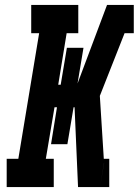

<svg xmlns="http://www.w3.org/2000/svg" viewBox="-20 -755 560 775"><path d="M7 0V-114H54L138 -621H106V-735H296V-621H249L215 -413H225L250 -562H317L293 -418L412 -735H505L489 -637L486 -629L383 -368L400 -98L384 0H295L281 -322H277L252 -173H186L210 -322H200L165 -114H197V0ZM483 -621 489 -638 505 -735H520V-621ZM384 0 400 -97 399 -114H421V0Z"/></svg>

Font: Iosevka Slab Heavy Oblique
Style: Regular
Weight: 900
Italic angle: -9°
Monospace: yes
Designer: Belleve Invis
Foundry: Belleve Invis
Version: Version 11.1.1; ttfautohint (v1.8.3)